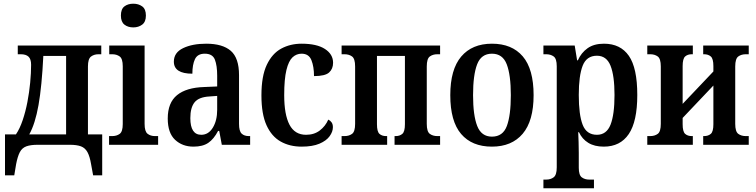

<svg xmlns="http://www.w3.org/2000/svg" viewBox="-20 -782 4084 1037"><path d="M7 165V-56H66Q87 -87 102.5 -133Q118 -179 128 -231Q138 -283 143 -335.5Q148 -388 148 -432Q148 -463 134 -476Q120 -489 92 -489H76V-536H527V-489H512Q488 -489 471.5 -476.5Q455 -464 455 -423V-56H532V165H483L472 105Q465 63 452.5 40Q440 17 417.5 8.5Q395 0 357 0H183Q145 0 122 8.5Q99 17 87 40Q75 63 67 105L57 165ZM138 -56H337V-480H214Q206 -316 188 -214.5Q170 -113 138 -56Z M700 -634Q671 -634 652 -649Q633 -664 633 -698Q633 -733 652 -747.5Q671 -762 700 -762Q728 -762 748 -747.5Q768 -733 768 -698Q768 -664 748 -649Q728 -634 700 -634ZM569 0V-47H586Q610 -47 626.5 -59Q643 -71 643 -112V-424Q643 -465 626.5 -477Q610 -489 586 -489H570V-536H761V-113Q761 -72 777 -59.5Q793 -47 817 -47H834V0Z M1025 10Q965 10 925.5 -27Q886 -64 886 -142Q886 -227 936 -268Q986 -309 1083 -312L1153 -315V-373Q1153 -428 1140.5 -460Q1128 -492 1086 -492Q1047 -492 1033 -462.5Q1019 -433 1019 -384Q919 -384 919 -449Q919 -498 969 -522Q1019 -546 1094 -546Q1182 -546 1226.5 -507.5Q1271 -469 1271 -376V-113Q1271 -74 1285 -60.5Q1299 -47 1324 -47H1331V0H1178L1164 -75H1158Q1135 -31 1105 -10.5Q1075 10 1025 10ZM1067 -54Q1106 -54 1129.5 -92.5Q1153 -131 1153 -189V-264L1112 -261Q1054 -258 1031 -229.5Q1008 -201 1008 -144Q1008 -54 1067 -54Z M1609 10Q1545 10 1496 -17.5Q1447 -45 1419.5 -105.5Q1392 -166 1392 -267Q1392 -371 1421 -432Q1450 -493 1499 -519.5Q1548 -546 1609 -546Q1691 -546 1735 -517.5Q1779 -489 1779 -443Q1779 -410 1757.5 -390.5Q1736 -371 1676 -371Q1676 -422 1662 -457Q1648 -492 1609 -492Q1581 -492 1560 -472.5Q1539 -453 1527 -404Q1515 -355 1515 -268Q1515 -163 1543.5 -108.5Q1572 -54 1633 -54Q1677 -54 1707.5 -77.5Q1738 -101 1753 -136Q1764 -131 1771 -121Q1778 -111 1778 -95Q1778 -71 1760.5 -46.5Q1743 -22 1705.5 -6Q1668 10 1609 10Z M1825 0V-47H1841Q1865 -47 1881.5 -59Q1898 -71 1898 -113V-423Q1898 -465 1881.5 -477Q1865 -489 1841 -489H1825V-536H2357V-489H2342Q2318 -489 2301.5 -477Q2285 -465 2285 -423V-113Q2285 -71 2301.5 -59Q2318 -47 2342 -47H2357V0H2111V-47H2117Q2139 -47 2153 -59Q2167 -71 2167 -111V-480H2016V-111Q2016 -71 2029.5 -59Q2043 -47 2065 -47H2071V0Z M2637 10Q2529 10 2470.5 -58.5Q2412 -127 2412 -268Q2412 -407 2471 -476.5Q2530 -546 2637 -546Q2745 -546 2803.5 -477.5Q2862 -409 2862 -268Q2862 -129 2803 -59.5Q2744 10 2637 10ZM2637 -44Q2696 -44 2717.5 -101.5Q2739 -159 2739 -268Q2739 -377 2717 -434.5Q2695 -492 2637 -492Q2579 -492 2557 -434.5Q2535 -377 2535 -268Q2535 -159 2557.5 -101.5Q2580 -44 2637 -44Z M2915 235V188H2930Q2954 188 2970.5 175.5Q2987 163 2987 122V-424Q2987 -465 2970.5 -477Q2954 -489 2930 -489H2915V-536H3084L3097 -456H3101Q3119 -497 3153.5 -521.5Q3188 -546 3242 -546Q3331 -546 3376.5 -480.5Q3422 -415 3422 -269Q3422 -126 3376 -58Q3330 10 3241 10Q3191 10 3157.5 -10.5Q3124 -31 3107 -68H3103Q3104 -45 3105 -15Q3106 15 3106 43V124Q3106 164 3122.5 176Q3139 188 3162 188H3188V235ZM3204 -54Q3256 -54 3277.5 -108.5Q3299 -163 3299 -269Q3299 -373 3277.5 -427Q3256 -481 3204 -481Q3148 -481 3127 -427Q3106 -373 3106 -269Q3106 -162 3127 -108Q3148 -54 3204 -54Z M3476 0V-47H3492Q3516 -47 3532.5 -59Q3549 -71 3549 -113V-423Q3549 -465 3532.5 -477Q3516 -489 3492 -489H3476V-536H3722V-489H3716Q3694 -489 3680.5 -477Q3667 -465 3667 -425V-221L3833 -396V-425Q3833 -465 3819 -477Q3805 -489 3783 -489H3778V-536H4024V-489H4008Q3984 -489 3967.5 -477Q3951 -465 3951 -423V-113Q3951 -71 3967.5 -59Q3984 -47 4008 -47H4024V0H3778V-47H3783Q3805 -47 3819 -59Q3833 -71 3833 -111V-320L3667 -145V-111Q3667 -71 3680.5 -59Q3694 -47 3716 -47H3722V0Z"/></svg>

Font: Noto Serif Condensed SemiBold
Style: Regular
Weight: 600
Width: 3
Designer: Monotype Design Team
Foundry: Monotype Imaging Inc.
Version: Version 2.013